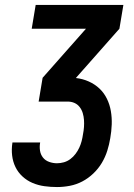

<svg xmlns="http://www.w3.org/2000/svg" viewBox="-20 -755 540 775"><path d="M210 0Q184 0 159 -3.5Q134 -7 111.5 -16.5Q89 -26 71 -42.5Q53 -59 42.5 -80.5Q32 -102 29 -127Q26 -152 30 -178Q30 -178 30 -179Q30 -180 31 -180H142Q142 -180 142 -179.5Q142 -179 142 -179Q139 -163 141.5 -147Q144 -131 153.5 -119Q163 -107 178.5 -101.5Q194 -96 210 -96Q224 -96 238 -100Q252 -104 264 -113Q276 -122 285 -134Q294 -146 300 -159Q306 -172 309.5 -185.5Q313 -199 315 -213Q318 -228 319 -242.5Q320 -257 319 -271Q318 -285 314 -298.5Q310 -312 301.5 -323Q293 -334 280.5 -339.5Q268 -345 253 -345H136L152 -441L327 -639H108L124 -735H478L462 -639L287 -441V-440Q314 -437 338.5 -426Q363 -415 381.5 -397.5Q400 -380 411.5 -356.5Q423 -333 427.5 -306.5Q432 -280 431 -252.5Q430 -225 425 -197Q421 -172 413 -146.5Q405 -121 391 -97.5Q377 -74 356.5 -54.5Q336 -35 312 -22.5Q288 -10 262 -5Q236 0 210 0Z"/></svg>

Font: Iosevka SS04 Oblique
Style: Bold
Weight: 700
Italic angle: -9°
Monospace: yes
Designer: Belleve Invis
Foundry: Belleve Invis
Version: Version 19.0.0; ttfautohint (v1.8.4)